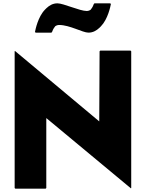

<svg xmlns="http://www.w3.org/2000/svg" viewBox="-20 -1126 876 1153"><path d="M511 -930C538 -930 559 -942 577 -959L586 -968C628 -1011 643 -1087 646 -1102L642 -1106H547L543 -1101C542 -1097 536 -1082 526 -1070V-1069C520 -1064 511 -1060 501 -1060C459 -1060 361 -1106 325 -1106C298 -1106 277 -1094 259 -1077L250 -1068C208 -1025 193 -949 190 -934L194 -930H289L293 -935C294 -939 300 -954 310 -966V-967C316 -972 325 -976 335 -976C399 -976 476 -930 511 -930ZM72 7H254L258 3V-417L766 5L768 3V-818L764 -822H582L578 -818L576 -397L70 -820L68 -818V3Z"/></svg>

Font: Hussar Woodtype
Style: Bd
Weight: 900
Foundry: Cannot Into Space Fonts
Version: Version 1.07